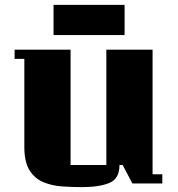

<svg xmlns="http://www.w3.org/2000/svg" viewBox="-20 -754 732 789"><path d="M80 -150V-512H40V-550H270V-76H417V-550H607V-38H647V0H524L484 -76H471Q471 -19 429 -2Q387 15 316 15Q276 15 234.5 12Q193 9 158 -5.5Q123 -20 101.5 -54Q80 -88 80 -150ZM200 -610V-734H492V-610Z"/></svg>

Font: Unlock
Style: Regular
Weight: 400
Designer: Eduardo Rodriguez Tunni
Foundry: Eduardo Rodriguez Tunni
Version: Version 1.003; ttfautohint (v1.8.4.7-5d5b);gftools[0.9.23]